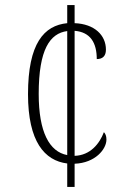

<svg xmlns="http://www.w3.org/2000/svg" viewBox="-20 -734 507 754"><path d="M244 -92V0H273V-91C354 -94 398 -148 398 -186C398 -200 394 -209 388 -215C371 -170 335 -124 273 -122V-613C335 -608 360 -566 360 -502C382 -502 396 -513 396 -539C396 -596 351 -640 273 -643V-714H244V-643C153 -634 90 -564 90 -364C90 -178 155 -103 244 -92ZM244 -612V-125C174 -138 132 -215 132 -365C132 -540 176 -603 244 -612Z"/></svg>

Font: Noto Serif Thai Condensed ExtraLight
Style: Regular
Weight: 200
Width: 3
Designer: Monotype Design Team
Foundry: Monotype Imaging Inc.
Version: Version 2.002